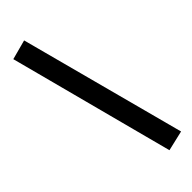

<svg xmlns="http://www.w3.org/2000/svg" viewBox="-301 -741 993 993"><g transform="rotate(-45 196.0 -244.5)"><path d="M266 222 28 -682 136 -711 377 196Z"/></g></svg>

Font: Ysabeau ExtraBold
Style: Regular
Weight: 800
Designer: Christian Thalmann (Catharsis Fonts)
Version: Version 2.002